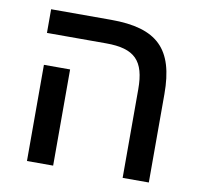

<svg xmlns="http://www.w3.org/2000/svg" viewBox="-70 -676 789 751"><g transform="rotate(10 324.0 -300.5)"><path d="M568 0V-351C568 -530 496 -601 312 -601H74V-507H309C423 -507 464 -465 464 -352V0ZM188 -382H84V0H188Z"/></g></svg>

Font: Noto Sans Hebrew Droid Medium
Style: Regular
Weight: 500
Designer: Monotype Design Team
Foundry: Monotype Imaging Inc.
Version: Version 1.100